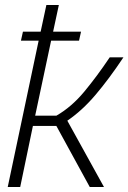

<svg xmlns="http://www.w3.org/2000/svg" viewBox="-20 -750 515 770"><path d="M11 0 135 -587H64L72 -623H143L166 -730H216L193 -623H305L297 -587H185L121 -286H206Q267 -321 318 -382.5Q369 -444 420 -520H475Q417 -433 363 -369.5Q309 -306 250 -266L397 0H340L206 -245H112L61 0Z"/></svg>

Font: Raleway Light
Style: Italic
Weight: 300
Italic angle: -12°
Designer: Matt McInerney, Pablo Impallari, Rodrigo Fuenzalida
Foundry: Matt McInerney, Pablo Impallari, Rodrigo Fuenzalida
Version: Version 4.026